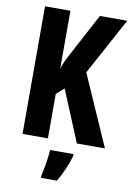

<svg xmlns="http://www.w3.org/2000/svg" viewBox="-100 -776 726 1058"><g transform="rotate(10 262.5 -246.5)"><path d="M525 0 351 -395 524 -714H371L248 -483C227 -445 212 -413 206 -388V-714H64V0H206V-249L249 -287L368 0ZM360 72V61H229C227 101 215 173 206 208V221H295C322 177 345 123 360 72Z"/></g></svg>

Font: Noto Sans Oriya ExtCond Bold
Style: Bold
Weight: 700
Width: 2
Designer: Amélie Bonet and Sol Matas
Foundry: Google LLC
Version: Version 2.006